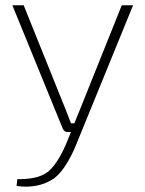

<svg xmlns="http://www.w3.org/2000/svg" viewBox="-20 -502 553 730"><path d="M486 -482 272 42Q264 63 251.5 88Q239 113 223 136Q207 159 186 176Q155 197 118.5 204Q82 211 43 205L46 179Q76 180 107 174.5Q138 169 164 150Q187 129 205 98Q223 67 236 34L256 -16Q263 -33 270.5 -52.5Q278 -72 285 -88L443 -482ZM70 -482 229 -87Q234 -73 239.5 -60Q245 -47 250 -33H270L255 0H237Q231 0 226.5 -3Q222 -6 219 -12L27 -482Z"/></svg>

Font: Exo 2 ExtraLight
Style: Regular
Weight: 250
Designer: Natanael Gama
Foundry: Natanael Gama
Version: Version 2.010